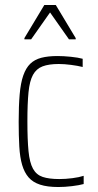

<svg xmlns="http://www.w3.org/2000/svg" viewBox="-20 -743 393 771"><path d="M214 8Q170 8 141 -1.5Q112 -11 95 -30.5Q78 -50 69 -80.5Q60 -111 57.5 -154.5Q55 -198 55 -254Q55 -318 59 -364Q63 -410 73.5 -440Q84 -470 101.5 -487Q119 -504 146 -511Q173 -518 211 -518Q235 -518 264.5 -515Q294 -512 312 -507V-474Q292 -479 265 -482.5Q238 -486 216 -486Q176 -486 151 -476.5Q126 -467 112.5 -442.5Q99 -418 94.5 -372.5Q90 -327 90 -256Q90 -182 94.5 -136Q99 -90 112.5 -65.5Q126 -41 151.5 -32.5Q177 -24 218 -24Q243 -24 270.5 -27.5Q298 -31 316 -37V-4Q298 1 269 4.5Q240 8 214 8ZM78 -585V-590L158 -723H204L284 -590V-585H257L181 -693L105 -585Z"/></svg>

Font: Saira Condensed Thin
Style: Regular
Weight: 250
Width: 3
Designer: Hector Gatti with collaboration of the Omnibus-Type team
Foundry: Omnibus-Type
Version: Version 1.101